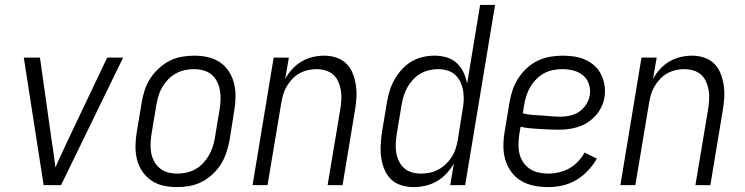

<svg xmlns="http://www.w3.org/2000/svg" viewBox="-20 -755 3040 783"><path d="M158 0 77 -520H143L192 -173Q196 -148 199.5 -123Q203 -98 206 -72Q217 -98 229 -123Q241 -148 252 -173L417 -520H482L229 0Z M702 8Q673 8 646 2Q619 -4 597 -19Q575 -34 560 -56.5Q545 -79 538.5 -105.5Q532 -132 532.5 -160.5Q533 -189 538 -218L558 -338Q562 -363 570 -387.5Q578 -412 592.5 -434.5Q607 -457 627.5 -476Q648 -495 671.5 -507Q695 -519 721 -523.5Q747 -528 772 -528Q800 -528 827.5 -522Q855 -516 877 -501Q899 -486 913.5 -463.5Q928 -441 934.5 -414.5Q941 -388 940.5 -359.5Q940 -331 935 -302L916 -182Q911 -157 903 -132.5Q895 -108 881 -85.5Q867 -63 846.5 -44Q826 -25 802 -13Q778 -1 752.5 3.5Q727 8 702 8ZM703 -47Q721 -47 740 -51Q759 -55 776 -64.5Q793 -74 807 -88.5Q821 -103 831 -120Q841 -137 847 -155Q853 -173 856 -191L876 -311Q879 -331 879.5 -350.5Q880 -370 876.5 -388.5Q873 -407 864.5 -423.5Q856 -440 842 -451.5Q828 -463 809 -468Q790 -473 771 -473Q752 -473 733.5 -469Q715 -465 697.5 -455.5Q680 -446 666 -431.5Q652 -417 642 -400Q632 -383 626.5 -365Q621 -347 618 -329L598 -209Q595 -189 594 -169.5Q593 -150 596.5 -131.5Q600 -113 609 -96.5Q618 -80 632 -68.5Q646 -57 664.5 -52Q683 -47 703 -47Z M1010 0 1096 -520H1158L1143 -433Q1155 -455 1172 -473.5Q1189 -492 1210.5 -504.5Q1232 -517 1255.5 -522.5Q1279 -528 1302 -528Q1328 -528 1352 -520Q1376 -512 1393 -495Q1410 -478 1419 -454.5Q1428 -431 1431.5 -406Q1435 -381 1433.5 -355Q1432 -329 1427 -302L1377 0H1316L1368 -311Q1371 -331 1372 -350Q1373 -369 1370 -387Q1367 -405 1359.5 -422Q1352 -439 1339 -450.5Q1326 -462 1308 -467.5Q1290 -473 1270 -473Q1253 -473 1235.5 -469Q1218 -465 1201.5 -456Q1185 -447 1172 -433Q1159 -419 1149.5 -403Q1140 -387 1135 -370Q1130 -353 1127 -335L1071 0Z M1667 8Q1641 8 1616.5 0.5Q1592 -7 1574.5 -24Q1557 -41 1547.5 -64.5Q1538 -88 1534.5 -113Q1531 -138 1532.5 -164.5Q1534 -191 1538 -218L1558 -338Q1562 -361 1569 -384.5Q1576 -408 1588.5 -430Q1601 -452 1618.5 -471.5Q1636 -491 1658 -504Q1680 -517 1704 -522.5Q1728 -528 1752 -528Q1778 -528 1801.5 -521Q1825 -514 1842.5 -498Q1860 -482 1870 -460.5Q1880 -439 1885 -414L1938 -735H1999L1877 0H1816L1831 -88Q1818 -66 1800.5 -47Q1783 -28 1761 -15.5Q1739 -3 1715 2.5Q1691 8 1667 8ZM1698 -47Q1716 -47 1734 -51Q1752 -55 1768.5 -64Q1785 -73 1799 -86.5Q1813 -100 1823 -116Q1833 -132 1838.5 -149.5Q1844 -167 1847 -185L1866 -305Q1870 -325 1871 -344.5Q1872 -364 1869 -383Q1866 -402 1858 -419.5Q1850 -437 1836.5 -449.5Q1823 -462 1804.5 -467.5Q1786 -473 1766 -473Q1748 -473 1729.5 -468.5Q1711 -464 1694.5 -454.5Q1678 -445 1664.5 -430.5Q1651 -416 1641.5 -399Q1632 -382 1626.5 -364.5Q1621 -347 1618 -329L1598 -209Q1595 -189 1594 -169.5Q1593 -150 1596 -132Q1599 -114 1607 -97.5Q1615 -81 1628.5 -69Q1642 -57 1660.5 -52Q1679 -47 1698 -47Z M2216 8Q2187 8 2158.5 2.5Q2130 -3 2106 -17Q2082 -31 2065.5 -53.5Q2049 -76 2041 -102.5Q2033 -129 2033 -158.5Q2033 -188 2038 -218L2058 -338Q2062 -363 2070.5 -388Q2079 -413 2093.5 -435.5Q2108 -458 2128.5 -477Q2149 -496 2173 -507.5Q2197 -519 2223 -523.5Q2249 -528 2274 -528Q2298 -528 2322 -524.5Q2346 -521 2367 -511.5Q2388 -502 2405 -486.5Q2422 -471 2432 -450Q2442 -429 2445.5 -405.5Q2449 -382 2445 -357Q2442 -338 2432.5 -318.5Q2423 -299 2408.5 -283Q2394 -267 2376 -255.5Q2358 -244 2338 -237.5Q2318 -231 2298 -228.5Q2278 -226 2258 -226Q2238 -226 2218.5 -227Q2199 -228 2179.5 -229Q2160 -230 2140.5 -232Q2121 -234 2103 -238L2098 -209Q2095 -188 2094.5 -167.5Q2094 -147 2098.5 -128Q2103 -109 2114 -93Q2125 -77 2140.5 -66.5Q2156 -56 2176 -51.5Q2196 -47 2216 -47Q2237 -47 2259 -52Q2281 -57 2301 -68Q2321 -79 2337 -96Q2353 -113 2364 -133L2414 -108Q2399 -82 2377.5 -59Q2356 -36 2329.5 -20.5Q2303 -5 2274 1.5Q2245 8 2216 8ZM2266 -279Q2285 -279 2305 -283.5Q2325 -288 2342 -299.5Q2359 -311 2370.5 -329Q2382 -347 2385 -366Q2389 -389 2382 -411Q2375 -433 2358.5 -447Q2342 -461 2320 -467Q2298 -473 2274 -473Q2256 -473 2236.5 -469.5Q2217 -466 2199.5 -456.5Q2182 -447 2167.5 -432.5Q2153 -418 2143 -401Q2133 -384 2127 -365.5Q2121 -347 2118 -329L2112 -293Q2130 -288 2149.5 -286.5Q2169 -285 2188.5 -284Q2208 -283 2227.5 -281Q2247 -279 2266 -279Z M2510 0 2596 -520H2658L2643 -433Q2655 -455 2672 -473.5Q2689 -492 2710.5 -504.5Q2732 -517 2755.5 -522.5Q2779 -528 2802 -528Q2828 -528 2852 -520Q2876 -512 2893 -495Q2910 -478 2919 -454.5Q2928 -431 2931.5 -406Q2935 -381 2933.5 -355Q2932 -329 2927 -302L2877 0H2816L2868 -311Q2871 -331 2872 -350Q2873 -369 2870 -387Q2867 -405 2859.5 -422Q2852 -439 2839 -450.5Q2826 -462 2808 -467.5Q2790 -473 2770 -473Q2753 -473 2735.5 -469Q2718 -465 2701.5 -456Q2685 -447 2672 -433Q2659 -419 2649.5 -403Q2640 -387 2635 -370Q2630 -353 2627 -335L2571 0Z"/></svg>

Font: Iosevka SS04 Light
Style: Italic
Weight: 300
Italic angle: -9°
Monospace: yes
Designer: Belleve Invis
Foundry: Belleve Invis
Version: Version 19.0.0; ttfautohint (v1.8.4)